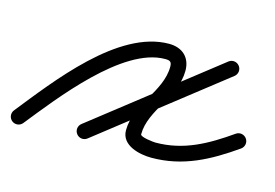

<svg xmlns="http://www.w3.org/2000/svg" viewBox="-73 -380 735 513"><g transform="rotate(15 294.0 -123.5)"><path d="M-11.1 28.4C-2.1 35.6 11.1 34.2 18.4 25.1C87.1 -60.4 223 -238.2 340.2 -238.2C353.6 -238.2 358.7 -235.6 358.7 -221.7C358.7 -152.2 288.3 -100.3 288.3 -27.3C288.3 14.7 339.8 26.2 372.7 26.2C459.9 26.2 528.1 -10.8 598 -59.8C607.5 -66.5 609.9 -79.5 603.2 -89C596.5 -98.5 583.5 -100.9 574 -94.2C511.4 -50.4 450.8 -15.8 372.7 -15.8C367.9 -15.8 330.3 -19.4 330.3 -27.3C330.3 -95.9 400.7 -148.1 400.7 -221.7C400.7 -259 376.5 -280.2 340.2 -280.2C199.5 -280.2 66.3 -101.7 -14.4 -1.1C-21.6 7.9 -20.2 21.1 -11.1 28.4ZM534.5 -271.9C527.4 -281.1 514.2 -282.7 505.1 -275.5C393.1 -187.9 281.1 -100.2 169.1 -12.5C159.9 -5.4 158.3 7.8 165.5 16.9C172.6 26.1 185.8 27.7 194.9 20.5C306.9 -67.1 418.9 -154.8 530.9 -242.5C540.1 -249.6 541.7 -262.8 534.5 -271.9Z"/></g></svg>

Font: FRB American Cursive Guidelines Arrows Medium
Style: Italic
Weight: 500
Italic angle: -25°
Version: Version 2.0;Modular Font Editor K font №1